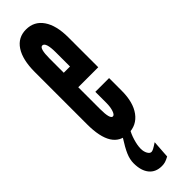

<svg xmlns="http://www.w3.org/2000/svg" viewBox="-258 -553 740 740"><g transform="rotate(-45 111.5 -183.5)"><path d="M97 8Q143 8 169.5 -28Q196 -64 196 -127V-196H121V-136Q121 -113.5 115.5 -97.2Q110 -81 102 -81Q87 -81 87 -136V-255H196V-418Q196 -483 171.2 -519Q146.5 -555 102 -555Q58 -555 34 -518.5Q10 -482 10 -415V-130Q10 8 97 8ZM87 -334V-411Q87 -467.5 103 -467Q121 -466.5 121 -411V-334ZM100.5 188Q110.5 188 119 185.5Q127.5 183 140.5 176L145.5 103Q130.5 113 122.8 117Q115 121 110.5 121Q102 121 95.8 109.8Q89.5 98.5 89.5 83Q89.5 64.5 97 39.8Q104.5 15 114.5 0H73.5Q49 38.5 39.8 60.5Q30.5 82.5 30.5 103Q30.5 143.5 48.8 165.8Q67 188 100.5 188Z"/></g></svg>

Font: League Gothic Condensed
Style: Regular
Weight: 400
Width: 3
Designer: The League of Moveable Type
Version: Version 1.600; ttfautohint (v1.8.3)